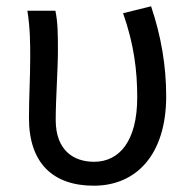

<svg xmlns="http://www.w3.org/2000/svg" viewBox="-20 -577 609 610"><path d="M278 13C414 13 508 -87 508 -271C508 -368 492 -462 460 -557L371 -535C406 -436 416 -351 416 -268C416 -127 358 -63 279 -63C214 -63 157 -99 157 -196C157 -263 164 -355 164 -416C164 -464 164 -505 156 -543H67C76 -486 76 -438 76 -394C76 -330 72 -266 72 -202C72 -58 149 13 278 13Z"/></svg>

Font: Microsoft YaHei
Style: Regular
Weight: 400
Designer: Ryoko NISHIZUKA 西塚涼子 (kana, bopomofo & ideographs); Paul D. Hunt (Latin, Greek & Cyrillic); Sandoll Communications 산돌커뮤니
Foundry: Adobe
Version: Version 2.001;hotconv 1.0.111;makeotfexe 2.5.65597